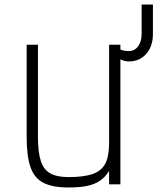

<svg xmlns="http://www.w3.org/2000/svg" viewBox="-20 -816 697 850"><path d="M283 14Q213 14 172.5 -6.5Q132 -27 115 -76Q98 -125 98 -210V-618H148V-210Q148 -143 160.5 -104Q173 -65 202.5 -48.5Q232 -32 283 -32Q352 -32 391 -46Q430 -60 446.5 -92.5Q463 -125 463 -183V-618H513V0H463V-59Q445 -31 422 -15.5Q399 0 366 7Q333 14 283 14ZM550 -544Q534 -544 516.5 -551.5Q499 -559 485 -572V-618Q493 -605 511 -597.5Q529 -590 550 -590Q576 -590 591.5 -611Q607 -632 607 -666V-796H657V-666Q657 -611 627.5 -577.5Q598 -544 550 -544Z"/></svg>

Font: Victor Mono Thin
Style: Regular
Weight: 100
Monospace: yes
Designer: Rune Bjørnerås
Version: Version 1.561;gftools[0.9.30]